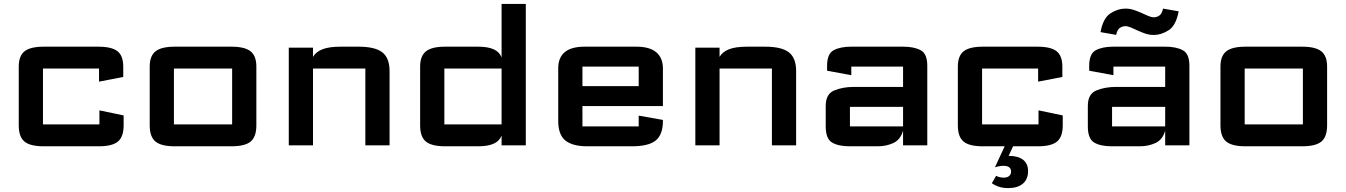

<svg xmlns="http://www.w3.org/2000/svg" viewBox="-20 -744 6890 983"><path d="M76 -102V-403Q76 -458 105.8 -481.5Q135.5 -505 204 -505H483Q552.5 -505 581.8 -481.5Q611 -458 611 -403V-350L487 -326V-393Q487 -393 487 -393Q487 -393 487 -393H200Q200 -393 200 -393Q200 -393 200 -393V-107Q200 -107 200 -107Q200 -107 200 -107H489Q489 -107 489 -107Q489 -107 489 -107V-179L613 -153V-102Q613 -44 584 -19.5Q555 5 485 5H204Q134 5 105 -19.5Q76 -44 76 -102Z M746.5 -102V-403Q746.5 -457.5 776.2 -481.2Q806 -505 874.5 -505H1164.5Q1233.5 -505 1263 -481.2Q1292.5 -457.5 1292.5 -403V-102Q1292.5 -44 1263.5 -19.5Q1234.5 5 1164.5 5H874.5Q805 5 775.8 -19.5Q746.5 -44 746.5 -102ZM870.5 -107Q870.5 -107 870.5 -107Q870.5 -107 870.5 -107H1168.5Q1168.5 -107 1168.5 -107Q1168.5 -107 1168.5 -107V-393Q1168.5 -393 1168.5 -393Q1168.5 -393 1168.5 -393H870.5Q870.5 -393 870.5 -393Q870.5 -393 870.5 -393Z M1458.5 0V-500H1582.5V-453Q1597.5 -478.5 1631 -491.8Q1664.5 -505 1723.5 -505H1815.5Q1900.5 -505 1937.5 -476Q1974.5 -447 1974.5 -380V0H1850.5V-393Q1850.5 -393 1850.5 -393Q1850.5 -393 1850.5 -393H1582.5V0Z M2131 -102V-403Q2131 -457.5 2160.8 -481.2Q2190.5 -505 2259 -505H2428Q2478 -505 2507.8 -491.5Q2537.5 -478 2548 -450V-724H2672V0H2548V-50Q2537.5 -22 2507.8 -8.5Q2478 5 2428 5H2259Q2189.5 5 2160.2 -19.5Q2131 -44 2131 -102ZM2548 -393H2255Q2255 -393 2255 -393Q2255 -393 2255 -393V-107Q2255 -107 2255 -107Q2255 -107 2255 -107H2548Z M2838 -125V-395Q2838 -448.5 2871.2 -476.8Q2904.5 -505 2973 -505H3238Q3306.5 -505 3340.2 -476.2Q3374 -447.5 3374 -393V-201H2962V-97Q2962 -97 2962 -97Q2962 -97 2962 -97H3250Q3250 -97 3250 -97Q3250 -97 3250 -97V-152L3374 -130V-125Q3374 -55 3337.5 -25Q3301 5 3215 5H2987Q2911.5 5 2874.8 -24.5Q2838 -54 2838 -125ZM2962 -303H3250V-403Q3250 -403 3250 -403Q3250 -403 3250 -403H2962Q2962 -403 2962 -403Q2962 -403 2962 -403Z M3540 0V-500H3664V-453Q3679 -478.5 3712.5 -491.8Q3746 -505 3805 -505H3897Q3982 -505 4019 -476Q4056 -447 4056 -380V0H3932V-393Q3932 -393 3932 -393Q3932 -393 3932 -393H3664V0Z M4330.5 5Q4272.5 5 4240 -14.2Q4207.5 -33.5 4207.5 -97V-202Q4207.5 -263.5 4251.8 -281.2Q4296 -299 4350.5 -299H4603.5V-403Q4603.5 -403 4603.5 -403Q4603.5 -403 4603.5 -403H4338.5Q4338.5 -403 4338.5 -403Q4338.5 -403 4338.5 -403V-359L4214.5 -382V-407Q4214.5 -469 4248.5 -487Q4282.5 -505 4337.5 -505H4604.5Q4659.5 -505 4693.5 -487Q4727.5 -469 4727.5 -407V0H4603.5V-75Q4590.5 -29 4554.2 -12Q4518 5 4472.5 5ZM4331.5 -97Q4331.5 -97 4331.5 -97Q4331.5 -97 4331.5 -97H4603.5V-197H4331.5Q4331.5 -197 4331.5 -197Q4331.5 -197 4331.5 -197Z M4884 -102V-403Q4884 -458 4913.8 -481.5Q4943.5 -505 5012 -505H5291Q5360.5 -505 5389.8 -481.5Q5419 -458 5419 -403V-350L5295 -326V-393Q5295 -393 5295 -393Q5295 -393 5295 -393H5008Q5008 -393 5008 -393Q5008 -393 5008 -393V-107Q5008 -107 5008 -107Q5008 -107 5008 -107H5297Q5297 -107 5297 -107Q5297 -107 5297 -107V-179L5421 -153V-102Q5421 -44 5392 -19.5Q5363 5 5293 5H5012Q4942 5 4913 -19.5Q4884 -44 4884 -102ZM5126 0H5169L5144 54Q5168 54 5186.5 59Q5205 64 5217.8 73.8Q5230.5 83.5 5237 98.2Q5243.5 113 5243.5 132.5Q5243.5 154 5236.2 170.2Q5229 186.5 5215.8 197.2Q5202.5 208 5184 213.5Q5165.5 219 5142.5 219Q5116 219 5095.5 212.5Q5075 206 5058 194L5080 156Q5086 160 5097 162.8Q5108 165.5 5119 165.5Q5136.5 165.5 5146.5 157.2Q5156.5 149 5156.5 134.5Q5156.5 119.5 5146.5 112.2Q5136.5 105 5119 105Q5107.5 105 5096.8 106.8Q5086 108.5 5074 112.5Z M5672.5 5Q5614.5 5 5582 -14.2Q5549.5 -33.5 5549.5 -97V-202Q5549.5 -263.5 5593.8 -281.2Q5638 -299 5692.5 -299H5945.5V-403Q5945.5 -403 5945.5 -403Q5945.5 -403 5945.5 -403H5680.5Q5680.5 -403 5680.5 -403Q5680.5 -403 5680.5 -403V-359L5556.5 -382V-407Q5556.5 -469 5590.5 -487Q5624.5 -505 5679.5 -505H5946.5Q6001.5 -505 6035.5 -487Q6069.5 -469 6069.5 -407V0H5945.5V-75Q5932.5 -29 5896.2 -12Q5860 5 5814.5 5ZM5673.5 -97Q5673.5 -97 5673.5 -97Q5673.5 -97 5673.5 -97H5945.5V-197H5673.5Q5673.5 -197 5673.5 -197Q5673.5 -197 5673.5 -197ZM5614.5 -579.5Q5627.5 -651.5 5665.5 -675.8Q5703.5 -700 5741.5 -700Q5764.5 -700 5785.2 -693Q5806 -686 5824.2 -677.8Q5842.5 -669.5 5858.5 -662.5Q5874.5 -655.5 5888 -655.5Q5902.5 -655.5 5915.8 -664.5Q5929 -673.5 5934.5 -700L6014.5 -686Q6001 -613.5 5963.2 -589.2Q5925.5 -565 5887.5 -565Q5864.5 -565 5843.8 -572Q5823 -579 5804.8 -587.5Q5786.5 -596 5770.5 -603Q5754.5 -610 5741 -610Q5726.5 -610 5713.2 -601Q5700 -592 5694.5 -565.5Z M6228.5 -102V-403Q6228.5 -457.5 6258.2 -481.2Q6288 -505 6356.5 -505H6646.5Q6715.5 -505 6745 -481.2Q6774.5 -457.5 6774.5 -403V-102Q6774.5 -44 6745.5 -19.5Q6716.5 5 6646.5 5H6356.5Q6287 5 6257.8 -19.5Q6228.5 -44 6228.5 -102ZM6352.5 -107Q6352.5 -107 6352.5 -107Q6352.5 -107 6352.5 -107H6650.5Q6650.5 -107 6650.5 -107Q6650.5 -107 6650.5 -107V-393Q6650.5 -393 6650.5 -393Q6650.5 -393 6650.5 -393H6352.5Q6352.5 -393 6352.5 -393Q6352.5 -393 6352.5 -393Z"/></svg>

Font: Science Gothic
Style: Regular
Weight: 400
Designer: Thomas Phinney, Vassil Kateliev, Brandon Buerkle
Foundry: Font Detective LLC
Version: Version 1.018